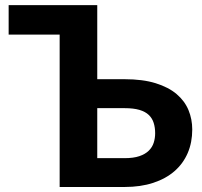

<svg xmlns="http://www.w3.org/2000/svg" viewBox="-20 -746 804 766"><path d="M477 -115Q512.5 -115 536 -123Q559.5 -131 573.5 -144.8Q587.5 -158.5 593.2 -176.5Q599 -194.5 599 -214.5Q599 -237 593.2 -255.5Q587.5 -274 573.8 -287.2Q560 -300.5 536.5 -307.5Q513 -314.5 477 -314.5H368V-115ZM477 -430Q549.5 -430 601 -414Q652.5 -398 684.8 -370.5Q717 -343 732 -306.8Q747 -270.5 747 -229.5Q747 -177.5 728.8 -135.2Q710.5 -93 676 -63Q641.5 -33 591.2 -16.5Q541 0 477 0H218V-608H14.5V-725.5H368V-430Z"/></svg>

Font: Lato 2
Style: Regular
Weight: 800
Designer: Lukasz Dziedzic with Adam Twardoch and Botio Nikoltchev
Foundry: tyPoland Lukasz Dziedzic
Version: Version 2.015; 2015-08-06; http://www.latofonts.com/